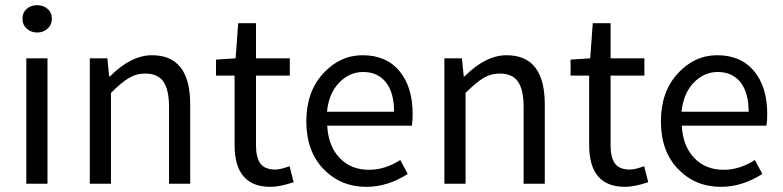

<svg xmlns="http://www.w3.org/2000/svg" viewBox="-20 -712 3034 744"><path d="M67 -639Q67 -663 83.5 -677.5Q100 -692 124 -692Q148 -692 164.5 -677.5Q181 -663 181 -639Q181 -616 164.5 -601Q148 -586 124 -586Q100 -586 83.5 -601Q67 -616 67 -639ZM82 0V-486H164V0Z M328 0V-486H396L403 -416H406Q488 -498 569 -498Q717 -498 717 -308V0H635V-297Q635 -365 613 -396Q591 -427 543 -427Q508 -427 479 -409.5Q450 -392 410 -352V0Z M817 -419V-481L893 -486L903 -622H972V-486H1103V-419H972V-149Q972 -102 989 -78.5Q1006 -55 1047 -55Q1067 -55 1102 -68L1118 -6Q1064 12 1028 12Q889 12 889 -150V-419Z M1167 -242Q1167 -356 1232 -427Q1297 -498 1385 -498Q1477 -498 1528 -436.5Q1579 -375 1579 -270Q1579 -243 1576 -225H1248Q1252 -146 1296 -100Q1340 -54 1410 -54Q1472 -54 1531 -92L1560 -38Q1482 12 1400 12Q1300 12 1233.5 -57Q1167 -126 1167 -242ZM1247 -279H1507Q1507 -353 1475.5 -393Q1444 -433 1387 -433Q1334 -433 1294 -391.5Q1254 -350 1247 -279Z M1702 0V-486H1770L1777 -416H1780Q1862 -498 1943 -498Q2091 -498 2091 -308V0H2009V-297Q2009 -365 1987 -396Q1965 -427 1917 -427Q1882 -427 1853 -409.5Q1824 -392 1784 -352V0Z M2191 -419V-481L2267 -486L2277 -622H2346V-486H2477V-419H2346V-149Q2346 -102 2363 -78.5Q2380 -55 2421 -55Q2441 -55 2476 -68L2492 -6Q2438 12 2402 12Q2263 12 2263 -150V-419Z M2541 -242Q2541 -356 2606 -427Q2671 -498 2759 -498Q2851 -498 2902 -436.5Q2953 -375 2953 -270Q2953 -243 2950 -225H2622Q2626 -146 2670 -100Q2714 -54 2784 -54Q2846 -54 2905 -92L2934 -38Q2856 12 2774 12Q2674 12 2607.5 -57Q2541 -126 2541 -242ZM2621 -279H2881Q2881 -353 2849.5 -393Q2818 -433 2761 -433Q2708 -433 2668 -391.5Q2628 -350 2621 -279Z"/></svg>

Font: RibengUni
Style: Regular
Weight: 400
Designer: (1) Dr. Andrew Glass (Program Manager at Microsoft Corporation)
(2) Bivuti Chakma (Suz Moriz)
(3) Paul D. Hunt (Adobe Co
Foundry: Bivuti Chakma and Jyoti Chakma
Version: Version 1.2020